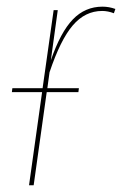

<svg xmlns="http://www.w3.org/2000/svg" viewBox="-20 -548 361 568"><path d="M283.2 -528.3Q302.7 -528.3 321.3 -521.5L316.9 -508.8Q299.3 -515.6 282.2 -515.6Q231.9 -515.6 195.3 -472.9Q158.7 -430.2 126.5 -334L120.1 -287.1H213.4L211.9 -275.4H118.2L79.6 0H65.9L104.5 -275.4H15.1L16.6 -287.1H106L138.7 -518.1H150.9L130.4 -369.6Q159.2 -453.1 195.6 -490.7Q231.9 -528.3 283.2 -528.3Z"/></svg>

Font: Fira Sans Compressed Hair
Style: Italic
Weight: 100
Width: 3
Italic angle: -8°
Designer: Carrois Corporate & Edenspiekermann AG
Foundry: Carrois Corporate GbR & Edenspiekermann AG
Version: Version 4.203;PS 004.203;hotconv 1.0.88;makeotf.lib2.5.64775